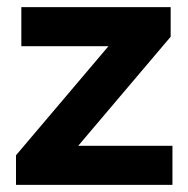

<svg xmlns="http://www.w3.org/2000/svg" viewBox="-20 -520 530 540"><path d="M25 0V-83.3L285 -390H40V-500H460V-416.7L200 -110H465V0Z"/></svg>

Font: Funnel Display
Style: Bold
Weight: 700
Designer: NORD ID, Kristian Moeller
Foundry: Dicotype
Version: Version 1.000